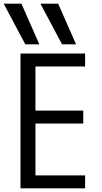

<svg xmlns="http://www.w3.org/2000/svg" viewBox="-30 -1020 550 1040"><path d="M107 -780 -10 -1000H86L183 -780ZM306 -780 189 -1000H285L382 -780ZM81 0V-730H431V-660H162V-421H421V-351H162V-70H431V0Z"/></svg>

Font: M PLUS Code Latin
Style: Regular
Weight: 400
Designer: Coji Morishita
Foundry: UNDERFOREST DESIGN
Version: Version 1.002; ttfautohint (v1.8.3)